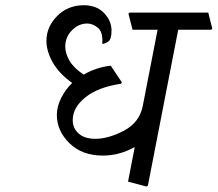

<svg xmlns="http://www.w3.org/2000/svg" viewBox="-20 -697 824 727"><path d="M654.8 -584.5 540 5.9 534.7 9.3 464.8 -9.3 490.2 -140.1Q459.5 -123.5 429.9 -115.7Q400.4 -107.9 369.6 -107.9Q290.5 -107.9 242.9 -154.8Q195.3 -201.7 195.3 -261.2Q195.3 -293.5 211.4 -325.7Q227.5 -357.9 253.4 -382.8Q204.1 -418 179.9 -460.4Q155.8 -502.9 155.8 -542.5Q155.8 -595.2 196.3 -636.2Q236.8 -677.2 297.4 -677.2Q345.7 -677.2 374 -647.7Q402.3 -618.2 402.3 -581.1Q402.3 -547.4 389.2 -539.1Q376 -530.8 367.2 -530.8Q370.6 -574.7 351.3 -591.3Q332 -607.9 310.1 -607.9Q277.8 -607.9 252.4 -582.3Q227.1 -556.6 227.1 -520.5Q227.1 -494.1 243.7 -466.3Q260.3 -438.5 296.9 -414.6Q319.3 -427.7 345.5 -436.5Q371.6 -445.3 399.4 -448.2L441.4 -385.3L438.5 -379.9Q351.6 -367.2 303.5 -328.6Q255.4 -290 255.4 -242.2Q255.4 -211.4 277.8 -191.4Q300.3 -171.4 341.3 -171.4Q390.6 -171.4 449.7 -202.4Q508.8 -233.4 521 -297.9L576.7 -584.5H481.9L466.3 -645L470.2 -649.4H768.6L783.7 -588.9L780.3 -584.5Z"/></svg>

Font: Sitara
Style: Italic
Weight: 400
Italic angle: -11°
Designer: Neelakash Kshetrimayum
Foundry: Neelakash Kshetrimayum
Version: Version 1.000;PS Version 1.000;PS 1.0;hotconv 1.;hotconv 1.0